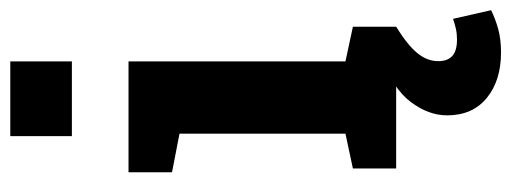

<svg xmlns="http://www.w3.org/2000/svg" viewBox="-335 -467 1009 379"><g transform="rotate(-90 169.5 -277.5)"><path d="M26.4 0V-85.4L95.2 -100.1V-427.7L19 -442.4V-528.3H237.8V-100.1L306.2 -85.4V0ZM90.3 -640.1V-761.7H237.8V-640.1ZM255.4 207Q200.2 207 165.8 179Q131.3 150.9 131.3 100.6Q131.3 64 157.5 29.1Q183.6 -5.9 245.1 -29.3L306.2 0Q270.5 22 254.4 41.5Q238.3 61 238.3 83Q238.3 101.6 248.5 110.8Q258.8 120.1 280.8 120.1Q292.5 120.1 302.2 117.9Q312 115.7 321.8 112.3L338.9 187.5Q321.8 195.8 301.8 201.4Q281.7 207 255.4 207Z"/></g></svg>

Font: Roboto Slab LO
Style: Bold
Weight: 700
Designer: Google
Version: Version 2.000